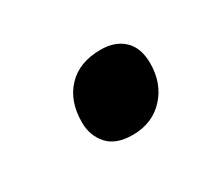

<svg xmlns="http://www.w3.org/2000/svg" viewBox="-47 -512 362 318"><g transform="rotate(-30 134.5 -352.5)"><path d="M73.2 -337.9Q73.2 -378.4 96.2 -402.6Q119.1 -426.8 160.2 -426.8Q187.5 -426.8 203.9 -411.4Q220.2 -396 220.2 -366.2Q220.2 -328.1 197 -303Q173.8 -277.8 136.2 -277.8Q104 -277.8 88.6 -295.2Q73.2 -312.5 73.2 -337.9Z"/></g></svg>

Font: Open Sans Semibold
Style: Italic
Weight: 600
Italic angle: -12°
Foundry: Ascender Corporation
Version: Version 1.10